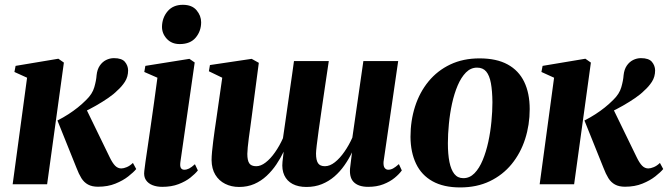

<svg xmlns="http://www.w3.org/2000/svg" viewBox="-20 -786 2849 819"><path d="M34 0 95.5 -454.5 41.5 -479 46.5 -505 229 -535.5 252.5 -519 181 0ZM398 10.5Q372.5 10.5 355.5 1.2Q338.5 -8 327.2 -26Q316 -44 306 -70.5L225 -272Q250.5 -285 271.8 -298.8Q293 -312.5 311.8 -327.5Q330.5 -342.5 347.5 -359.5Q374 -385 382.2 -413.8Q390.5 -442.5 392 -465Q394.5 -489.5 405.5 -505.8Q416.5 -522 432.5 -530Q448.5 -538 466 -538Q499.5 -538 512.8 -522.2Q526 -506.5 526.5 -486Q526.5 -458.5 512.8 -437.2Q499 -416 480 -399.5Q465.5 -384.5 441.5 -368Q417.5 -351.5 389 -335.2Q360.5 -319 331.8 -305.5Q303 -292 278.5 -282.5L343 -331L447.5 -116Q459.5 -91 471 -79.2Q482.5 -67.5 497.5 -67.5Q507 -67.5 520.5 -73Q534 -78.5 547 -91L561 -65Q550 -51.5 527.5 -33.8Q505 -16 472.5 -2.8Q440 10.5 398 10.5Z M672 11Q649 11 630.5 3.8Q612 -3.5 602.2 -18.5Q592.5 -33.5 595.5 -56.5Q596.5 -68.5 600.5 -95.5Q604.5 -122.5 610.2 -161.5Q616 -200.5 622.8 -248Q629.5 -295.5 637 -348Q644.5 -400.5 651.5 -454.5L595.5 -479L600 -505L788 -535L810.5 -519.5L749.5 -95Q747 -76.5 751.8 -69.2Q756.5 -62 766 -62Q776.5 -62 786.8 -67.2Q797 -72.5 811.5 -85.5L824 -59Q812.5 -44.5 792 -28.2Q771.5 -12 741.5 -0.5Q711.5 11 672 11ZM746.5 -598Q712 -598 691.2 -620.8Q670.5 -643.5 671 -673Q672 -711 695.2 -738.2Q718.5 -765.5 760 -765.5Q799 -765.5 818.5 -742.2Q838 -719 838 -691Q838 -653.5 815 -625.8Q792 -598 746.5 -598Z M1053.5 -286.5Q1051 -267 1047.8 -244Q1044.5 -221 1041.5 -198.5Q1038.5 -176 1036.8 -157.8Q1035 -139.5 1035 -129.5Q1035 -102 1043.2 -89.5Q1051.5 -77 1073 -77Q1092.5 -77 1113.2 -93Q1134 -109 1153.2 -136.5Q1172.5 -164 1187 -196.5Q1191.5 -228 1197 -265.5Q1202.5 -303 1207 -335.5Q1211 -364 1216 -398.5Q1221 -433 1225.8 -466.5Q1230.5 -500 1234 -525.5H1382.5Q1374.5 -472.5 1366.8 -419.8Q1359 -367 1352 -318.8Q1345 -270.5 1339.5 -231.2Q1334 -192 1331 -166Q1328 -140 1328 -131.5Q1328 -103 1336.5 -90Q1345 -77 1366 -77Q1387 -77 1408.5 -94Q1430 -111 1449.2 -138.8Q1468.5 -166.5 1483 -199L1530 -525.5H1678.5L1616 -95.5Q1615 -77 1621 -69.5Q1627 -62 1636 -62Q1646.5 -62 1656.8 -67.5Q1667 -73 1681.5 -86L1694 -59Q1683 -43.5 1663.2 -27.2Q1643.5 -11 1615.2 0Q1587 11 1550.5 11Q1507.5 11 1487.5 -10.8Q1467.5 -32.5 1474.5 -78.5L1481.5 -136Q1468 -107.5 1449.2 -80.8Q1430.5 -54 1406.5 -33.2Q1382.5 -12.5 1352.8 -0.5Q1323 11.5 1287 11.5Q1252.5 11.5 1228.2 -1.2Q1204 -14 1192.8 -38.2Q1181.5 -62.5 1185 -96L1190 -139Q1177 -111.5 1159 -84.8Q1141 -58 1117.5 -36Q1094 -14 1064.8 -1.2Q1035.5 11.5 1000 11.5Q967 11.5 940.5 -1.8Q914 -15 898.5 -40.5Q883 -66 882.5 -103Q882.5 -118 884.5 -139Q886.5 -160 889.5 -183.8Q892.5 -207.5 895.8 -230.8Q899 -254 902 -273L928 -454.5L871 -482L875.5 -508.5L1053.5 -535L1084 -518Z M2025.5 -537Q2098 -537 2145.2 -511.2Q2192.5 -485.5 2216 -437Q2239.5 -388.5 2239.5 -320.5Q2239.5 -253.5 2220 -193Q2200.5 -132.5 2162.5 -86Q2124.5 -39.5 2069.2 -13Q2014 13.5 1943 13.5Q1872 13.5 1825 -12.8Q1778 -39 1754.8 -87.5Q1731.5 -136 1731 -202Q1731 -271 1750.5 -331.8Q1770 -392.5 1808 -438.8Q1846 -485 1900.8 -511Q1955.5 -537 2025.5 -537ZM2015 -497.5Q1988 -497.5 1967.5 -476.8Q1947 -456 1932.2 -421.2Q1917.5 -386.5 1908.2 -344Q1899 -301.5 1894.8 -257.5Q1890.5 -213.5 1890.5 -175Q1890.5 -128 1897.2 -94.8Q1904 -61.5 1918.2 -43.8Q1932.5 -26 1956.5 -26Q1983.5 -26 2004 -47Q2024.5 -68 2039 -103Q2053.5 -138 2062.8 -180.5Q2072 -223 2076.2 -267.2Q2080.5 -311.5 2080.5 -350Q2080 -398.5 2074 -431.2Q2068 -464 2054 -480.8Q2040 -497.5 2015 -497.5Z M2282 0 2343.5 -454.5 2289.5 -479 2294.5 -505 2477 -535.5 2500.5 -519 2429 0ZM2646 10.5Q2620.5 10.5 2603.5 1.2Q2586.5 -8 2575.2 -26Q2564 -44 2554 -70.5L2473 -272Q2498.5 -285 2519.8 -298.8Q2541 -312.5 2559.8 -327.5Q2578.5 -342.5 2595.5 -359.5Q2622 -385 2630.2 -413.8Q2638.5 -442.5 2640 -465Q2642.5 -489.5 2653.5 -505.8Q2664.5 -522 2680.5 -530Q2696.5 -538 2714 -538Q2747.5 -538 2760.8 -522.2Q2774 -506.5 2774.5 -486Q2774.5 -458.5 2760.8 -437.2Q2747 -416 2728 -399.5Q2713.5 -384.5 2689.5 -368Q2665.5 -351.5 2637 -335.2Q2608.5 -319 2579.8 -305.5Q2551 -292 2526.5 -282.5L2591 -331L2695.5 -116Q2707.5 -91 2719 -79.2Q2730.5 -67.5 2745.5 -67.5Q2755 -67.5 2768.5 -73Q2782 -78.5 2795 -91L2809 -65Q2798 -51.5 2775.5 -33.8Q2753 -16 2720.5 -2.8Q2688 10.5 2646 10.5Z"/></svg>

Font: Merriweather 96pt ExtraBold
Style: Italic
Weight: 800
Italic angle: -7.8°
Version: Version 2.101